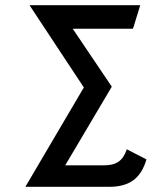

<svg xmlns="http://www.w3.org/2000/svg" viewBox="-20 -722 623 742"><path d="M401 0C479 0 524 -31 546 -106L470 -145C454 -98 428 -83 379 -83H232L412 -387L261 -611H494L522 -702H94L304 -384L78 0Z"/></svg>

Font: Advent Pro
Style: SemiBold
Weight: 600
Designer: Andreas Kalpakidis
Foundry: Andreas Kalpakidis
Version: Version 2.002 2008